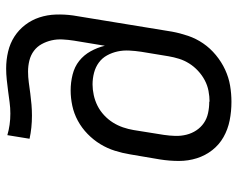

<svg xmlns="http://www.w3.org/2000/svg" viewBox="-96 -472 791 640"><g transform="rotate(90 300.0 -152.5)"><path d="M209 223Q180 223 152.5 216.5Q125 210 102.5 195.5Q80 181 63.5 159.5Q47 138 38.5 112Q30 86 29 57.5Q28 29 32 0L86 -330Q91 -357 100 -383.5Q109 -410 125 -433.5Q141 -457 164 -476Q187 -495 213 -507Q239 -519 266 -523.5Q293 -528 320 -528Q352 -528 382 -522Q412 -516 437.5 -501.5Q463 -487 481 -464Q499 -441 508 -412.5Q517 -384 517 -353Q517 -322 512 -290L495 -190Q491 -165 483 -139.5Q475 -114 461 -91Q447 -68 427 -48.5Q407 -29 383 -16Q359 -3 333 2.5Q307 8 282 8Q255 8 229 1.5Q203 -5 183.5 -20.5Q164 -36 151.5 -58.5Q139 -81 133 -106L116 -3Q113 16 112 35Q111 54 115 71.5Q119 89 127.5 104.5Q136 120 150 130.5Q164 141 182 145.5Q200 150 219 150Q237 150 255.5 147.5Q274 145 292.5 142.5Q311 140 329.5 138.5Q348 137 366 137Q386 137 405.5 139Q425 141 443 145L431 219Q414 214 396 211.5Q378 209 359 209Q340 209 321.5 211.5Q303 214 284 216.5Q265 219 246 221Q227 223 209 223ZM262 -65Q279 -65 297.5 -69Q316 -73 333 -81.5Q350 -90 364.5 -103.5Q379 -117 389 -133Q399 -149 405 -166.5Q411 -184 414 -202L430 -302Q433 -322 433.5 -341Q434 -360 429.5 -378Q425 -396 415 -411Q405 -426 390.5 -436Q376 -446 357.5 -450Q339 -454 320 -454Q319 -454 319 -454.5Q319 -455 319 -455Q302 -455 283.5 -451.5Q265 -448 248 -439Q231 -430 216.5 -416.5Q202 -403 192 -387Q182 -371 176.5 -353.5Q171 -336 168 -318L153 -227Q150 -207 149 -187Q148 -167 152 -148.5Q156 -130 165 -113.5Q174 -97 189 -86Q204 -75 223 -70Q242 -65 262 -65Z"/></g></svg>

Font: Iosevka SS04 Extended
Style: Italic
Weight: 400
Width: 7
Italic angle: -9°
Monospace: yes
Designer: Belleve Invis
Foundry: Belleve Invis
Version: Version 19.0.0; ttfautohint (v1.8.4)